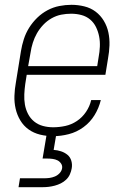

<svg xmlns="http://www.w3.org/2000/svg" viewBox="-20 -558 540 798"><path d="M201 8Q173 8 146.5 1.5Q120 -5 99 -20Q78 -35 64.5 -57.5Q51 -80 45 -106Q39 -132 40 -160Q41 -188 46 -215L67 -345Q71 -370 79 -395Q87 -420 101 -442.5Q115 -465 134.5 -484Q154 -503 177.5 -515.5Q201 -528 226.5 -533Q252 -538 277 -538Q304 -538 330.5 -531.5Q357 -525 377.5 -509.5Q398 -494 411.5 -471.5Q425 -449 430.5 -423Q436 -397 435 -369.5Q434 -342 429 -315L418 -247H91L85 -209Q82 -188 81 -166Q80 -144 83.5 -123.5Q87 -103 96.5 -84.5Q106 -66 122 -53Q138 -40 158.5 -34.5Q179 -29 201 -29Q226 -29 251.5 -34.5Q277 -40 299.5 -55Q322 -70 337.5 -93Q353 -116 359 -142H399Q391 -109 373 -79.5Q355 -50 327 -29.5Q299 -9 266 -0.5Q233 8 201 8ZM384 -283 390 -321Q394 -342 395 -364Q396 -386 392 -406.5Q388 -427 379 -445.5Q370 -464 354.5 -477Q339 -490 318.5 -495.5Q298 -501 276 -501Q255 -501 234.5 -497Q214 -493 194.5 -482Q175 -471 159.5 -454.5Q144 -438 133.5 -419.5Q123 -401 116.5 -380.5Q110 -360 107 -339L97 -283ZM57 220 63 183H163Q175 183 186 181.5Q197 180 208 175.5Q219 171 227.5 162Q236 153 238 142Q240 131 234 122Q228 113 219 108.5Q210 104 199 102.5Q188 101 177 101H157L174 0H214L203 65Q219 66 234 71Q249 76 260.5 85.5Q272 95 276.5 110.5Q281 126 278 142Q276 154 270.5 166.5Q265 179 255 188.5Q245 198 233 204Q221 210 208 213.5Q195 217 182.5 218.5Q170 220 157 220Z"/></svg>

Font: Iosevka Slab XLtObl
Style: Regular
Weight: 200
Italic angle: -9°
Monospace: yes
Designer: Belleve Invis
Foundry: Belleve Invis
Version: Version 11.1.1; ttfautohint (v1.8.3)